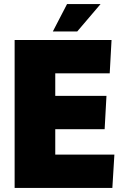

<svg xmlns="http://www.w3.org/2000/svg" viewBox="-20 -925 615 945"><path d="M52 -728H529L520 -564H252V-453H504L495 -289H252V-164H543L533 0H52ZM240 -770 310 -905H475L360 -770Z"/></svg>

Font: Murecho Black
Style: Regular
Weight: 900
Designer: Neil Summerour
Foundry: Positype
Version: Version 1.010; ttfautohint (v1.8.3)